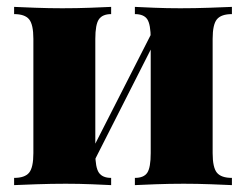

<svg xmlns="http://www.w3.org/2000/svg" viewBox="-20 -538 715 558"><path d="M654 -518V-497Q623 -497 610.5 -482Q598 -467 598 -425V-93Q598 -51 610.5 -36Q623 -21 654 -21V0Q634 -1 593.5 -2.5Q553 -4 514 -4Q472 -4 432 -2.5Q392 -1 372 0V-21Q398 -21 408 -36Q418 -51 418 -93V-425Q418 -467 408 -482Q398 -497 372 -497V-518Q391 -517 428 -515.5Q465 -514 504 -514Q546 -514 589 -515.5Q632 -517 654 -518ZM303 -518V-497Q278 -497 267.5 -482Q257 -467 257 -425V-93Q257 -51 267.5 -36Q278 -21 303 -21V0Q284 -1 247 -2.5Q210 -4 171 -4Q129 -4 86 -2.5Q43 -1 21 0V-21Q52 -21 64.5 -36Q77 -51 77 -93V-425Q77 -467 64.5 -482Q52 -497 21 -497V-518Q41 -517 82 -515.5Q123 -514 161 -514Q203 -514 243 -515.5Q283 -517 303 -518ZM431 -462 448 -453 236 -35 218 -44Z"/></svg>

Font: Playfair Display Black
Style: Regular
Weight: 900
Designer: Claus Eggers Sørensen
Foundry: Claus Eggers Sørensen
Version: Version 1.203